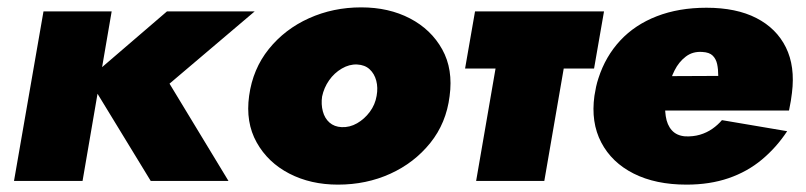

<svg xmlns="http://www.w3.org/2000/svg" viewBox="-20 -491 2188 521"><path d="M98 -460 18 0H204L283 -460ZM433 -460 220 -277 389 0H600L440 -264L671 -460Z M656 -231Q646 -159 676.5 -104.5Q707 -50 765 -20Q823 10 897 10Q974 10 1039 -19.5Q1104 -49 1147.5 -103Q1191 -157 1200 -230Q1210 -303 1180 -357Q1150 -411 1092.5 -441Q1035 -471 960 -471Q884 -471 818.5 -441.5Q753 -412 709.5 -358Q666 -304 656 -231ZM854 -229Q859 -253 873 -273Q887 -293 907.5 -305Q928 -317 949 -316Q970 -315 983 -303Q996 -291 1001 -272Q1006 -253 1002 -231Q998 -207 983.5 -187.5Q969 -168 949 -156.5Q929 -145 907 -146Q887 -147 874 -158.5Q861 -170 856 -189Q851 -208 854 -229Z M1269 -460 1242 -305H1592L1619 -460ZM1348 -440 1272 0H1457L1533 -440Z M1693 -191H2121Q2124 -205 2126 -217.5Q2128 -230 2129 -239Q2138 -311 2112.5 -362.5Q2087 -414 2032.5 -442Q1978 -470 1897 -470Q1822 -470 1762.5 -447Q1703 -424 1663 -381Q1623 -338 1604 -279Q1600 -267 1597.5 -255.5Q1595 -244 1593 -231Q1583 -159 1611.5 -104.5Q1640 -50 1699.5 -20Q1759 10 1843 10Q1906 10 1957 -7.5Q2008 -25 2047.5 -58Q2087 -91 2116 -135L1939 -165Q1928 -152 1913 -141.5Q1898 -131 1879.5 -125.5Q1861 -120 1839 -121Q1816 -123 1803 -137.5Q1790 -152 1786.5 -176Q1783 -200 1786 -230L1793 -250Q1799 -277 1810.5 -300Q1822 -323 1841 -337.5Q1860 -352 1886 -350Q1905 -349 1914 -340Q1923 -331 1926 -317Q1929 -303 1929 -285L1707 -284Z"/></svg>

Font: Jost Black
Style: Italic
Weight: 900
Italic angle: -5°
Version: Version 3.710